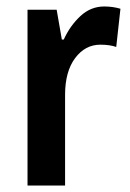

<svg xmlns="http://www.w3.org/2000/svg" viewBox="-20 -573 402 593"><path d="M302 -553Q328 -553 352 -546L339 -428Q319 -435 290 -435Q243 -435 212 -393.5Q181 -352 181 -280V0H65V-543H155L171 -451H177Q196 -493 228 -523Q260 -553 302 -553Z"/></svg>

Font: Noto Sans Lao Looped Condensed SemiBold
Style: Regular
Weight: 600
Width: 3
Designer: Mark Frömberg, Ben Mitchell
Foundry: The Fontpad Ltd
Version: Version 1.002; ttfautohint (v1.8.4.7-5d5b)